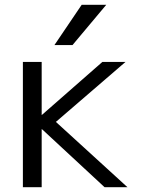

<svg xmlns="http://www.w3.org/2000/svg" viewBox="-20 -777 594 797"><path d="M501 -520 212 -271 509 0H414L154 -241H153V0H75V-520H153V-300H154L405 -520ZM421 -757 281 -590H206L319 -757Z"/></svg>

Font: Mplus 1p
Style: Regular
Weight: 400
Version: Version 1.061